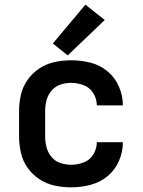

<svg xmlns="http://www.w3.org/2000/svg" viewBox="-20 -797 616 825"><path d="M286 8Q327 8 368 -2.5Q409 -13 441.5 -39.5Q474 -66 491 -105Q508 -144 508 -186H396Q396 -158 381 -133.5Q366 -109 339.5 -99Q313 -89 286 -89Q262 -89 239.5 -96.5Q217 -104 201.5 -122.5Q186 -141 180 -164Q174 -187 174 -210V-320Q174 -344 180 -366.5Q186 -389 201.5 -407.5Q217 -426 239.5 -433.5Q262 -441 286 -441Q313 -441 339.5 -431Q366 -421 381 -396.5Q396 -372 396 -344H508Q508 -386 491 -425Q474 -464 441.5 -491Q409 -518 368 -528Q327 -538 286 -538Q250 -538 215 -530.5Q180 -523 150 -503.5Q120 -484 99 -454.5Q78 -425 70 -390.5Q62 -356 62 -320V-210Q62 -175 70 -140Q78 -105 99 -75.5Q120 -46 150 -26.5Q180 -7 215 0.5Q250 8 286 8ZM271 -559 430 -711 347 -777 207 -610Z"/></svg>

Font: Iosevka Sparkle Semibold
Style: Regular
Weight: 600
Designer: Belleve Invis
Foundry: Belleve Invis
Version: Version 4.5.0; ttfautohint (v1.8.3)